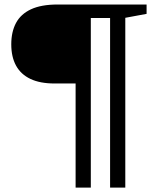

<svg xmlns="http://www.w3.org/2000/svg" viewBox="-20 -718 712 852"><path d="M358 -698V-347.5H222.5Q157.5 -347.5 115 -367.8Q72.5 -388 51.2 -426.8Q30 -465.5 30 -521.5Q30 -576.5 51 -616Q72 -655.5 117.5 -676.8Q163 -698 236 -698ZM383 114.5H315.5V-698H496.5V-638H383ZM536 114.5H468.5V-698H630.5V-656.5L536 -639Z"/></svg>

Font: Newsreader 9pt Medium
Style: Regular
Weight: 500
Designer: Hugues Gentile
Foundry: Production Type
Version: Version 1.003